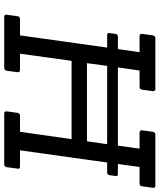

<svg xmlns="http://www.w3.org/2000/svg" viewBox="57 -815 758 912"><g transform="rotate(90 436.0 -359.0)"><path d="M760 0H519Q508 0 509 -12L516 -63Q518 -75 530 -75H606L641 -320H269L235 -75H312Q324 -75 323 -63L316 -12Q314 0 301 0H61Q48 0 50 -12L57 -63Q58 -75 71 -75H148L206 -489H146Q135 -489 137 -500L141 -529Q143 -540 153 -540H213L228 -643H151Q140 -643 141 -655L148 -706Q150 -718 162 -718H402Q414 -718 413 -706L406 -655Q404 -643 392 -643H315L300 -540H672L686 -643H610Q598 -643 599 -655L606 -706Q608 -718 620 -718H861Q874 -718 872 -706L865 -655Q864 -643 851 -643H773L759 -540H806Q818 -540 816 -529L812 -500Q810 -489 799 -489H752L694 -75H771Q784 -75 781 -63L774 -12Q772 0 760 0ZM651 -393 665 -489H293L280 -393Z"/></g></svg>

Font: Sanchez
Style: Italic
Weight: 400
Designer: Daniel Hernández
Foundry: LatinoType
Version: Version 1.001